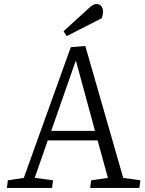

<svg xmlns="http://www.w3.org/2000/svg" viewBox="-20 -932 719 952"><path d="M403 -704 591 -50 676 -38 671 0H427L432 -38L515 -50L464 -236H217L152 -50L243 -38L238 0H14L19 -38L98 -50L331 -698ZM234 -283H451L357 -629H355ZM421 -892Q432 -902 440.5 -907Q449 -912 458 -912Q474 -912 482.5 -901Q491 -890 491 -875Q491 -868 489.5 -860Q488 -852 485 -842L311 -753L295 -777Z"/></svg>

Font: Literata Light
Style: Italic
Weight: 300
Italic angle: -2°
Designer: Latin by Veronika Burian and Jose Scaglione. Greek by Irene Vlachou. Cyrillic by Vera Evstafieva
Foundry: TypeTogether
Version: Version 3.103;gftools[0.9.29]